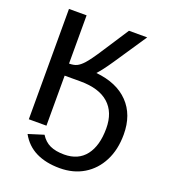

<svg xmlns="http://www.w3.org/2000/svg" viewBox="-158 -803 996 1125"><g transform="rotate(20 339.5 -240.0)"><path d="M77.1 -688H187V-387.2Q216.3 -387.2 235.1 -396.2Q253.9 -405.3 274.9 -428.2Q286.6 -440.9 305.4 -466.8Q324.2 -492.7 349.6 -532.2L451.2 -688H564.9L429.7 -486.8Q407.2 -453.6 388.7 -429.2Q370.1 -404.8 356.4 -390.1Q486.8 -377.4 558.6 -303.2Q630.4 -229 630.4 -106Q630.4 -11.2 594.2 59.3Q558.1 129.9 493.7 168.7Q429.2 207.5 343.8 207.5Q257.8 207.5 196 177Q134.3 146.5 99.6 83.5L194.8 53.7Q217.8 90.8 253.2 107.2Q288.6 123.5 341.3 123.5Q429.2 123.5 475.6 63.5Q522 3.4 522 -104Q522 -205.1 461.7 -258.5Q401.4 -312 285.6 -312H187V0H77.1Z"/></g></svg>

Font: Arimo Medium
Style: Regular
Weight: 500
Designer: Steve Matteson
Foundry: Monotype Imaging Inc.
Version: Version 1.33